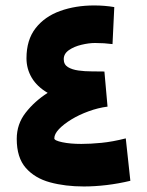

<svg xmlns="http://www.w3.org/2000/svg" viewBox="-20 -674 533 694"><path d="M152.3 -338.4Q113.8 -360.8 94.7 -393.1Q75.7 -425.3 75.7 -463.4Q75.7 -529.8 108.6 -572Q141.6 -614.3 197.3 -634.3Q252.9 -654.3 320.3 -654.3Q358.4 -654.3 393.1 -648.4L386.7 -514.6Q356.9 -518.6 323.7 -518.6Q301.3 -518.6 274.7 -512.2Q248 -505.9 229.2 -492.9Q210.4 -480 210.4 -460Q210.4 -440.9 225.3 -431.6Q240.2 -422.4 263.2 -419.2Q286.1 -416 311.5 -416Q336.9 -416 357.4 -415.5L368.7 -288.6Q334.5 -284.2 300.3 -271.7Q266.1 -259.3 238 -242.2Q210 -225.1 193.1 -207.3Q176.3 -189.5 176.3 -173.8Q176.3 -166 205.1 -159.9Q233.9 -153.8 273.9 -153.8Q306.6 -153.8 346.7 -157.7Q386.7 -161.6 434.6 -173.8L451.2 -20.5Q408.7 -10.3 365.5 -5.1Q322.3 0 283.2 0Q215.8 0 160.9 -14.9Q106 -29.8 73.2 -67.1Q40.5 -104.5 40.5 -171.9Q40.5 -225.6 72.8 -266.8Q105 -308.1 152.3 -338.4Z"/></svg>

Font: Vazirmatn RD UI Black
Style: Regular
Weight: 900
Designer: Saber Rastikerdar
Foundry: Saber Rastikerdar
Version: Version 33.003